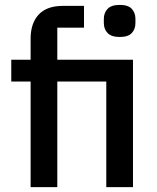

<svg xmlns="http://www.w3.org/2000/svg" viewBox="-20 -764 641 784"><path d="M105 -431H26V-520H105V-606Q105 -669 138 -704.5Q171 -740 237 -740H323V-651H214V-520H523V0H414V-431H214V0H105ZM469 -613Q435 -613 419.5 -629Q404 -645 404 -670V-687Q404 -712 419.5 -728Q435 -744 469 -744Q503 -744 518 -728Q533 -712 533 -687V-670Q533 -645 518 -629Q503 -613 469 -613Z"/></svg>

Font: IBM Plex Sans KR Medium
Style: Regular
Weight: 500
Designer: Mike Abbink; Paul van der Laan; Pieter van Rosmalen; Wujin Sim; Chorong Kim; Dohee Lee;
Foundry: Sandoll Inc.
Version: Version 1.001